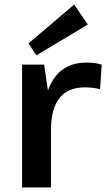

<svg xmlns="http://www.w3.org/2000/svg" viewBox="-20 -824 467 844"><path d="M77 -540H174L204 -335V0H77ZM171 -286Q171 -416 219.5 -482.5Q268 -549 360 -549Q376 -549 393 -547Q410 -545 427 -540L420 -432Q388 -440 353 -440Q279 -440 241.5 -393Q204 -346 204 -251ZM366 -716 140 -581 105 -633 306 -804Z"/></svg>

Font: Pathway Extreme 12pt SemiBold
Style: Regular
Weight: 600
Version: Version 1.001;gftools[0.9.26]